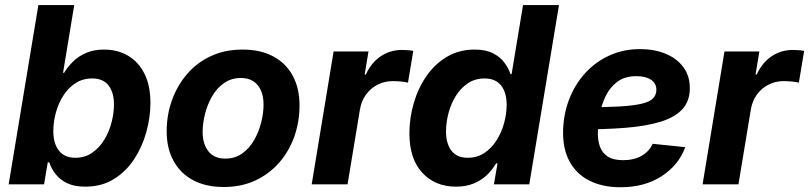

<svg xmlns="http://www.w3.org/2000/svg" viewBox="-20 -748 3283 779"><path d="M325.7 9.3Q281.2 9.3 251.7 -5.1Q222.2 -19.5 205.1 -42.2Q188 -64.9 179.7 -89.4H173.8L158.7 0H15.1L135.7 -727.5H281.2L235.8 -452.6H240.2Q254.4 -476.6 276.4 -498.3Q298.3 -520 329.6 -533.4Q360.8 -546.9 401.9 -546.9Q457 -546.9 499.5 -522Q542 -497.1 566.2 -448.7Q590.3 -400.4 590.3 -330.6Q590.3 -272 573.7 -212.2Q557.1 -152.3 524.2 -102.1Q491.2 -51.8 441.7 -21.2Q392.1 9.3 325.7 9.3ZM285.2 -107.9Q325.2 -107.9 354.7 -128.7Q384.3 -149.4 403.8 -182.1Q423.3 -214.8 432.9 -252.4Q442.4 -290 442.4 -324.2Q442.4 -373 420.4 -401.4Q398.4 -429.7 354.5 -429.7Q315.4 -429.7 285.9 -410.4Q256.3 -391.1 236.6 -359.6Q216.8 -328.1 206.5 -290.3Q196.3 -252.4 196.3 -215.8Q196.3 -166 219 -137Q241.7 -107.9 285.2 -107.9Z M887.7 10.7Q814.5 10.7 762.7 -17.3Q710.9 -45.4 683.6 -96.2Q656.2 -147 656.2 -215.3Q656.2 -281.2 677.5 -340.8Q698.7 -400.4 738.5 -447Q778.3 -493.7 835.4 -520.3Q892.6 -546.9 964.4 -546.9Q1037.1 -546.9 1088.9 -519Q1140.6 -491.2 1168 -440.2Q1195.3 -389.2 1195.3 -320.3Q1195.3 -254.9 1174.6 -195.3Q1153.8 -135.7 1113.8 -89.4Q1073.7 -43 1016.8 -16.1Q960 10.7 887.7 10.7ZM893.6 -104.5Q933.6 -104.5 962.9 -125.5Q992.2 -146.5 1011.2 -179.9Q1030.3 -213.4 1039.8 -251.5Q1049.3 -289.6 1049.3 -323.7Q1049.3 -356.9 1038.8 -380.9Q1028.3 -404.8 1008.1 -418.2Q987.8 -431.6 958 -431.6Q918.5 -431.6 888.9 -410.9Q859.4 -390.1 840.3 -356.9Q821.3 -323.7 811.8 -285.6Q802.2 -247.6 802.2 -212.9Q802.2 -163.6 825.7 -134Q849.1 -104.5 893.6 -104.5Z M1244.6 0 1333.5 -539.1H1475.1L1459.5 -445.8H1464.4Q1487.3 -495.1 1525.6 -520.3Q1564 -545.4 1610.8 -545.4Q1622.6 -545.4 1635 -544.4Q1647.5 -543.5 1656.7 -541.5L1635.3 -412.6Q1625.5 -415.5 1607.4 -417.2Q1589.4 -418.9 1573.2 -418.9Q1541 -418.9 1512.7 -404.8Q1484.4 -390.6 1465.3 -364.7Q1446.3 -338.9 1440.4 -303.7L1390.1 0Z M1830.1 9.3Q1745.6 9.3 1693.4 -47.1Q1641.1 -103.5 1641.1 -206.5Q1641.1 -269 1658.7 -329.6Q1676.3 -390.1 1710.2 -439.2Q1744.1 -488.3 1793.5 -517.6Q1842.8 -546.9 1905.8 -546.9Q1951.2 -546.9 1980.5 -531.7Q2009.8 -516.6 2026.6 -493.7Q2043.5 -470.7 2051.3 -447.3H2055.7L2102.1 -727.5H2248L2127.4 0H1983.9L1998.5 -85H1992.7Q1977.5 -58.6 1955.1 -37.4Q1932.6 -16.1 1901.6 -3.4Q1870.6 9.3 1830.1 9.3ZM1877.4 -107.9Q1916 -107.9 1945.3 -127.4Q1974.6 -147 1994.9 -179Q2015.1 -210.9 2025.4 -248.8Q2035.6 -286.6 2035.6 -323.2Q2035.6 -373 2012.9 -401.4Q1990.2 -429.7 1946.3 -429.7Q1907.7 -429.7 1878.4 -410.2Q1849.1 -390.6 1829.3 -358.6Q1809.6 -326.7 1799.6 -288.8Q1789.6 -251 1789.6 -214.4Q1789.6 -165.5 1811.5 -136.7Q1833.5 -107.9 1877.4 -107.9Z M2497.6 11.7Q2424.8 11.7 2371.8 -14.9Q2318.8 -41.5 2291 -92.5Q2263.2 -143.6 2264.6 -216.3Q2266.1 -285.2 2289.3 -345.2Q2312.5 -405.3 2354.2 -451.2Q2396 -497.1 2452.6 -522.9Q2509.3 -548.8 2576.7 -548.8Q2634.8 -548.8 2680.4 -530Q2726.1 -511.2 2752.4 -475.8Q2778.8 -440.4 2778.8 -390.1Q2778.8 -338.4 2749 -305.4Q2719.2 -272.5 2661.1 -254.4Q2603 -236.3 2518.3 -229.5Q2433.6 -222.7 2323.7 -222.7L2338.9 -312.5Q2432.1 -312.5 2491.7 -315.9Q2551.3 -319.3 2584.2 -327.4Q2617.2 -335.4 2630.1 -349.4Q2643.1 -363.3 2643.1 -383.8Q2643.1 -409.7 2621.6 -424.3Q2600.1 -439 2562 -439Q2514.6 -439 2484.4 -416Q2454.1 -393.1 2437.3 -357.9Q2420.4 -322.8 2413.3 -283.9Q2406.2 -245.1 2405.8 -212.9Q2404.8 -180.7 2413.6 -154.5Q2422.4 -128.4 2445.1 -113.3Q2467.8 -98.1 2508.3 -98.1Q2551.8 -98.1 2583.3 -116Q2614.7 -133.8 2627.9 -164.6L2760.3 -150.9Q2733.4 -77.6 2664.3 -33Q2595.2 11.7 2497.6 11.7Z M2830.6 0 2919.4 -539.1H3061L3045.4 -445.8H3050.3Q3073.2 -495.1 3111.6 -520.3Q3149.9 -545.4 3196.8 -545.4Q3208.5 -545.4 3220.9 -544.4Q3233.4 -543.5 3242.7 -541.5L3221.2 -412.6Q3211.4 -415.5 3193.4 -417.2Q3175.3 -418.9 3159.2 -418.9Q3127 -418.9 3098.6 -404.8Q3070.3 -390.6 3051.3 -364.7Q3032.2 -338.9 3026.4 -303.7L2976.1 0Z"/></svg>

Font: Inter 18pt
Style: Bold Italic
Weight: 700
Italic angle: -9.3988°
Designer: Rasmus Andersson
Foundry: rsms
Version: Version 4.001;git-66647c0bb